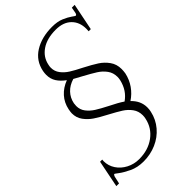

<svg xmlns="http://www.w3.org/2000/svg" viewBox="-339 -864 1202 1202"><g transform="rotate(-45 262.0 -263.0)"><path d="M571 -761 535 -582H516Q517 -589 517 -603Q517 -663 480 -699Q443 -735 377 -735Q299 -735 250 -701.5Q201 -668 190 -612Q187 -600 187 -588Q187 -556 206 -531Q225 -506 253.5 -488Q282 -470 330 -446Q384 -418 416.5 -397Q449 -376 472 -344Q495 -312 495 -269Q495 -253 492 -233Q482 -187 456 -150Q430 -113 392 -88Q439 -44 439 15Q439 34 435 50Q423 106 386.5 149Q350 192 297 215Q244 238 184 238Q129 238 87.5 218Q46 198 23 180.5Q0 163 -2 163Q-5 163 -9 170Q-13 177 -14 186L-23 226H-47L-11 46H8L7 59Q7 100 29.5 134Q52 168 90.5 188Q129 208 174 208Q254 208 310.5 166.5Q367 125 381 56Q384 43 384 29Q384 -7 364 -34.5Q344 -62 314 -81Q284 -100 235 -126Q183 -153 152 -174Q121 -195 99.5 -224.5Q78 -254 78 -293Q78 -303 82 -325Q92 -374 123.5 -409Q155 -444 203 -462Q170 -486 152.5 -513.5Q135 -541 135 -577Q135 -592 138 -608Q153 -684 217 -724Q281 -764 373 -764Q421 -764 453.5 -750Q486 -736 505.5 -722Q525 -708 527 -708Q536 -708 539 -723L546 -761ZM292 -409 237 -439Q194 -426 167 -397.5Q140 -369 132 -329Q130 -313 130 -306Q130 -273 149.5 -248Q169 -223 197.5 -205Q226 -187 275 -162Q332 -134 364 -112Q422 -152 439 -226Q442 -240 442 -253Q442 -289 422 -316.5Q402 -344 372 -363Q342 -382 292 -409Z"/></g></svg>

Font: Taviraj ExtraLight
Style: Italic
Weight: 275
Italic angle: -12°
Designer: Katatrad Team
Foundry: CadsonDemak
Version: Version 1.001